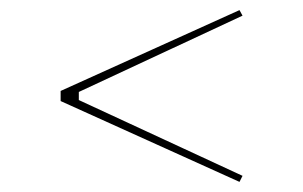

<svg xmlns="http://www.w3.org/2000/svg" viewBox="-20 -500 600 380"><path d="M454 -480 460 -469 136 -318V-302L460 -152L454 -140L100 -300V-320Z"/></svg>

Font: Kalnia SemiExpanded Thin
Style: Regular
Weight: 250
Width: 6
Designer: Frida Medrano
Foundry: Frida Medrano
Version: Version 1.105